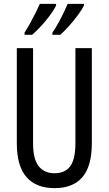

<svg xmlns="http://www.w3.org/2000/svg" viewBox="-20 -963 562 993"><path d="M455 -224Q455 -103 406 -46.5Q357 10 262 10Q167 10 117 -47Q67 -104 67 -223V-714H151V-222Q151 -140 180 -103.5Q209 -67 262 -67Q316 -67 343 -103Q370 -139 370 -223V-714H455ZM414 -934Q403 -912 381.5 -883Q360 -854 335.5 -827Q311 -800 292 -783H251V-794Q266 -816 282 -845Q298 -874 311 -901Q324 -928 330 -943H414ZM270 -934Q253 -900 217.5 -857Q182 -814 146 -783H107V-794Q122 -818 137.5 -846Q153 -874 166 -900.5Q179 -927 186 -943H270Z"/></svg>

Font: Noto Sans Lao ExtraCondensed
Style: Regular
Weight: 400
Width: 2
Designer: Monotype Design Team
Foundry: Monotype Imaging Inc.
Version: Version 2.003; ttfautohint (v1.8.4.7-5d5b)